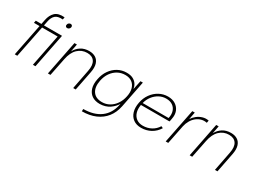

<svg xmlns="http://www.w3.org/2000/svg" viewBox="-46 -1475 3245 2428"><g transform="rotate(30 1576.0 -260.5)"><path d="M476 -618Q463 -618 454.5 -627.5Q446 -637 450 -652Q452 -668 464 -677.5Q476 -687 490 -687Q504 -687 512 -677.5Q520 -668 517 -652Q514 -637 502 -627.5Q490 -618 476 -618ZM470 -501 371 0H334L426 -466H80L87 -501ZM182 -566Q197 -643 242.5 -685.5Q288 -728 381 -720L375 -685Q300 -691 265.5 -659.5Q231 -628 219 -566L106 0H69Z M652 -500H688L666 -387Q696 -442 746 -474.5Q796 -507 867 -507Q922 -507 960.5 -483Q999 -459 1014.5 -409.5Q1030 -360 1015 -284L959 0H922L977 -282Q996 -375 963.5 -424.5Q931 -474 856 -474Q777 -474 720 -420Q663 -366 642 -259L590 0H553Z M1616 -500H1651L1574 -110Q1554 -11 1499.5 58Q1445 127 1360 163.5Q1275 200 1164 200L1165 166Q1320 165 1415 94.5Q1510 24 1537 -110L1542 -135L1545 -134Q1513 -76 1454.5 -35.5Q1396 5 1312 7Q1242 7 1196.5 -24.5Q1151 -56 1133.5 -114Q1116 -172 1132 -250Q1147 -328 1187.5 -385.5Q1228 -443 1286 -475Q1344 -507 1414 -507Q1470 -507 1506.5 -488Q1543 -469 1563 -438.5Q1583 -408 1589 -371ZM1170 -250Q1150 -147 1191.5 -87Q1233 -27 1325 -27Q1383 -27 1432.5 -55Q1482 -83 1516.5 -133.5Q1551 -184 1564 -250Q1578 -317 1563.5 -367Q1549 -417 1510.5 -445Q1472 -473 1413 -473Q1352 -473 1302.5 -445.5Q1253 -418 1218.5 -368.5Q1184 -319 1170 -250Z M1915 7Q1846 7 1800.5 -26.5Q1755 -60 1737.5 -119Q1720 -178 1735 -255Q1749 -329 1790 -386Q1831 -443 1890 -475Q1949 -507 2016 -507Q2082 -507 2127 -478Q2172 -449 2191.5 -399.5Q2211 -350 2197 -286Q2196 -278 2194 -266.5Q2192 -255 2188 -243H1771Q1760 -179 1775 -130.5Q1790 -82 1828 -54.5Q1866 -27 1921 -27Q1988 -27 2042.5 -56.5Q2097 -86 2130 -140L2158 -127Q2119 -63 2055.5 -28Q1992 7 1915 7ZM2157 -275Q2170 -333 2155.5 -377.5Q2141 -422 2103.5 -447.5Q2066 -473 2009 -473Q1956 -473 1908.5 -447.5Q1861 -422 1826.5 -377Q1792 -332 1778 -275Z M2373 -500H2409L2389 -393Q2411 -428 2445.5 -455.5Q2480 -483 2523 -496Q2566 -509 2612 -500L2605 -464Q2564 -473 2525 -462.5Q2486 -452 2453.5 -426Q2421 -400 2398 -360.5Q2375 -321 2365 -274L2310 0H2273Z M2722 -500H2758L2736 -387Q2766 -442 2816 -474.5Q2866 -507 2937 -507Q2992 -507 3030.5 -483Q3069 -459 3084.5 -409.5Q3100 -360 3085 -284L3029 0H2992L3047 -282Q3066 -375 3033.5 -424.5Q3001 -474 2926 -474Q2847 -474 2790 -420Q2733 -366 2712 -259L2660 0H2623Z"/></g></svg>

Font: Albert Sans ExtraLight
Style: Italic
Weight: 250
Italic angle: -11.25°
Designer: Andreas Rasmussen
Foundry: a.Foundry
Version: Version 1.025